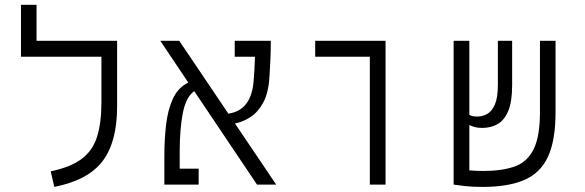

<svg xmlns="http://www.w3.org/2000/svg" viewBox="-20 -752 2384 782"><path d="M393.1 -585.9H457V-318.4Q457 -173.8 397.9 -95.9Q338.9 -18.1 201.2 9.3L186.5 -54.2Q268.6 -71.3 313.5 -105.5Q358.4 -139.6 375.7 -196.3Q393.1 -252.9 393.1 -335.9V-521H65.4V-732.4H128.9V-585.9Z M1026.9 0 771 -380.9Q737.3 -356.4 724.6 -291.3Q711.9 -226.1 711.9 -133.3V-64.9H789.1V0H649.4V-117.7Q649.4 -183.6 656.5 -244.6Q663.6 -305.7 684.8 -351.1Q706.1 -396.5 747.1 -415.5L632.8 -585.9H710L910.2 -289.1Q1004.4 -302.7 1013.2 -424.3Q1015.1 -447.3 1016.4 -471.9Q1017.6 -496.6 1018.6 -521H936V-585.9H1083Q1083 -547.4 1081.3 -509Q1079.6 -470.7 1077.6 -439.9Q1073.7 -374.5 1052.5 -335Q1031.2 -295.4 1000.5 -275.4Q969.7 -255.4 937 -249L1105 0Z M1486.3 0V-521H1263.7V-585.9H1550.3V0Z M1945.3 9.3Q1905.3 9.3 1874 5.9Q1842.8 2.4 1828.1 0H1827.6V-585.9H1891.6V-284.2Q1902.8 -277.3 1923.3 -277.3Q1944.8 -277.3 1964.1 -287.8Q1983.4 -298.3 1995.6 -326.4Q2007.8 -354.5 2007.8 -407.2V-585.9H2065.9V-404.3Q2065.9 -337.4 2049.8 -299.6Q2033.7 -261.7 2006.3 -246.3Q1979 -231 1944.3 -231Q1926.8 -231 1915 -234.1Q1903.3 -237.3 1891.6 -242.7V-58.1Q1903.3 -57.1 1918 -56.4Q1932.6 -55.7 1949.2 -55.7Q2023.9 -55.7 2075.2 -73.5Q2126.5 -91.3 2152.8 -143.1Q2179.2 -194.8 2179.2 -295.9V-585.9H2242.7V-294.9Q2242.7 -180.2 2211.9 -113.8Q2181.2 -47.4 2115.5 -19Q2049.8 9.3 1945.3 9.3Z"/></svg>

Font: Cascadia Code NF Light
Style: Regular
Weight: 300
Monospace: yes
Designer: Aaron Bell
Foundry: Saja Typeworks
Version: Version 2404.023; ttfautohint (v1.8.4)